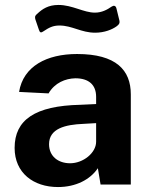

<svg xmlns="http://www.w3.org/2000/svg" viewBox="-20 -745 611 775"><path d="M451 -639C462 -647 464 -653 462 -662L450 -711C447 -723 439 -724 430 -718C413 -706 391 -694 363 -694C318 -694 272 -725 216 -725C175 -725 151 -709 130 -689C119 -680 121 -674 123 -666L137 -625C141 -612 146 -612 156 -619C177 -633 193 -642 220 -642C271 -642 308 -613 364 -613C402 -613 433 -626 451 -639ZM214 10C286 10 344 -20 375 -66L386 0H508V-364C508 -462 449 -527 291 -527C169 -527 74 -478 57 -374L176 -368C201 -411 244 -428 284 -429C338 -429 368 -403 368 -354V-325L304 -322C121 -318 39 -261 39 -148C39 -47 115 10 214 10ZM263 -86C215 -86 178 -114 178 -163C178 -226 243 -242 316 -245L368 -248V-173C368 -128 316 -86 263 -86Z"/></svg>

Font: United Sans
Style: Bold
Weight: 700
Designer: Pablo Impallari, Rodrigo Fuenzalida (Modified by Dan O. Williams)
Version: Version 1.000;PS 001.000;hotconv 1.0.88;makeotf.lib2.5.64775